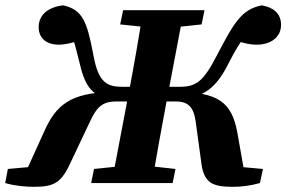

<svg xmlns="http://www.w3.org/2000/svg" viewBox="-52 -696 1089 730"><path d="M76.6 14.3C156.5 14.3 182.3 -2 219.1 -83.8L289.9 -233.4C314.6 -286 334.9 -310.1 388.7 -310.1H505.5L512.7 -365.9H416C356.3 -365.9 322.5 -379.3 303.2 -485.9C278.4 -618.9 260.4 -659.1 188.1 -675.7C128 -668.7 93.7 -636.7 95.1 -590.8C95.9 -553.3 121.2 -526.1 172.1 -526.1C206.9 -526.1 253.9 -542.7 273.1 -551L219.5 -567.7C231.6 -533.9 240.5 -497.4 251.7 -452.3C272.6 -362.3 302.8 -327.5 372.7 -321.5L363.4 -346.1C218.9 -341.5 161.9 -299 117 -198.2L42.7 -34.4L136.7 -67.8L-22.1 -53.6L-32.3 0C5.6 11 47.2 14.3 76.6 14.3ZM294.6 0H604.3L615.2 -53.6L480.1 -68.6H451.4L305.5 -53.6L294.6 0ZM372.4 0H526.2C542.9 -103 561.6 -207 581.3 -310.7L647.2 -657.1H492.7C476 -554.1 458 -450.1 438.3 -347.1L372.4 0ZM546.2 -588.2H575.3L714.6 -603.2L725.5 -657.1H416.1L404.9 -603.2L546.2 -588.2ZM833.3 14.3C862.7 14.3 897 11 936.3 0L947.8 -53.6L791.4 -67.8L878.2 -34.4L853.4 -175C834.9 -292.7 794.7 -341.5 644.1 -346.1L640.5 -320.7C723.8 -328 769.5 -361.7 815.2 -451.7C841.7 -503.6 857.1 -528.6 884.3 -567.1L825.3 -551C842.6 -542.7 882.4 -526.1 923.7 -526.1C976.7 -526.1 1016.6 -554 1016.6 -601.5C1016.6 -645.5 985.7 -668.7 942.8 -675.7C867.1 -659.8 839.2 -612.9 773 -486.1C720.2 -383.7 693.3 -365.9 628.5 -365.9H517L508.4 -310.1H617.3C664.1 -310.1 684.7 -287.7 692.1 -233.4L712.5 -83.8C721.3 -1 753.7 14.3 833.3 14.3Z"/></svg>

Font: Source Serif 4 Variable
Style: Italic
Weight: 400
Italic angle: -12°
Designer: Frank Grießhammer
Foundry: Adobe Systems Incorporated
Version: Version 4.004;hotconv 1.0.116;makeotfexe 2.5.65601